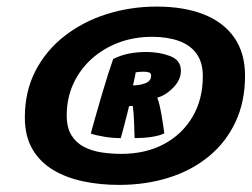

<svg xmlns="http://www.w3.org/2000/svg" viewBox="-20 -680 745 568"><path d="M331.8 -133Q276.9 -133 226.8 -143.4Q176.8 -153.8 137.8 -176.9Q98.8 -200.1 76.1 -238.4Q53.5 -276.8 53.5 -332.8Q53.5 -409.4 84.8 -470.1Q116.1 -530.8 170.6 -573.2Q225 -615.8 295.2 -638.1Q365.5 -660.5 443.8 -660.5Q524.5 -660.5 583.1 -637.3Q641.6 -614.1 673.2 -568.6Q704.9 -523 704.9 -456Q704.9 -379.4 676.8 -319.4Q648.8 -259.4 598.2 -217.7Q547.6 -176 479.6 -154.5Q411.6 -133 331.8 -133ZM339 -224.8Q410.4 -224.8 464.5 -253.5Q518.6 -282.2 549.3 -334Q580 -385.8 580 -454.5Q580 -495.5 561.4 -521.2Q542.8 -546.9 508.9 -559Q475.1 -571.1 429.8 -571.1Q377.1 -571.1 331.4 -554.1Q285.8 -537 251.2 -505.9Q216.6 -474.9 197 -432.2Q177.4 -389.6 177.4 -338.6Q177.4 -302.4 191.3 -279.9Q205.2 -257.4 228.6 -245.4Q252 -233.4 280.6 -229.1Q309.2 -224.8 339 -224.8ZM337.2 -271.4Q313.8 -271.4 289 -275.4Q264.2 -279.5 248.6 -284.9Q254.4 -305.9 263 -336.6Q271.6 -367.2 281.4 -400.4Q291.1 -433.5 300.1 -461.6Q309.1 -489.6 314.8 -505.4Q336.6 -516.5 361 -521.4Q385.4 -526.2 413 -526.2Q451.6 -526.2 483.4 -514.1Q515.2 -502 515.2 -470.6Q515.2 -444.6 493.3 -421.6Q471.4 -398.6 445.2 -390.9Q448.9 -382.9 452.1 -368.4Q455.4 -354 458.2 -337.6Q461 -321.2 463.1 -307Q465.2 -292.8 466.1 -285.5Q450.9 -278.2 427.4 -274.8Q404 -271.4 378.2 -271.4Q377.4 -290.6 376.6 -318Q375.8 -345.4 372.9 -366.6Q370.5 -366.6 367.2 -366.4Q363.9 -366.2 361.8 -366Q360.6 -360.6 357.4 -347.8Q354.2 -335 350.3 -319.9Q346.4 -304.8 342.8 -291.4Q339.1 -278.1 337.2 -271.4ZM373.4 -427.4Q393.5 -427.4 410.3 -433.9Q427.1 -440.4 427.1 -456.6Q427.1 -463.6 420.6 -465.8Q414.1 -467.9 405 -467.9Q399.2 -467.9 392.9 -467.4Q386.6 -467 381.4 -466Q381.2 -463.1 379.6 -455.3Q377.9 -447.5 376.2 -439.5Q374.5 -431.5 373.4 -427.4Z"/></svg>

Font: Grandstander Thin
Style: Italic
Weight: 100
Italic angle: -15°
Designer: Tyler Finck
Foundry: Etcetera Type Co
Version: Version 1.200